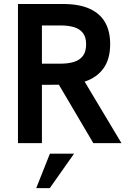

<svg xmlns="http://www.w3.org/2000/svg" viewBox="-20 -717 650 962"><path d="M588.5 0H447.5L275 -292.5L190 -292V0H70V-697H295Q377 -697 429.5 -673Q482 -649 507 -604.2Q532 -559.5 532 -496.5Q532 -421 498.5 -374.5Q465 -328 404 -308ZM283 -398Q323 -398 351.8 -407.2Q380.5 -416.5 396 -437.8Q411.5 -459 411.5 -495Q411.5 -530.5 395.8 -551.2Q380 -572 351.2 -580.8Q322.5 -589.5 283 -589.5H190V-398ZM229.5 225.5H161.5L230 53H351Z"/></svg>

Font: Acari Sans Neue
Style: Bold
Weight: 700
Designer: Alfredo Marco Pradil (font), Cristiano Sobral (main changes)
Foundry: Hanken Design Co. (font), Cristiano Sobral (main changes)
Version: Version 2.459;March 19, 2022;FontCreator 14.0.0.2808 64-bit;